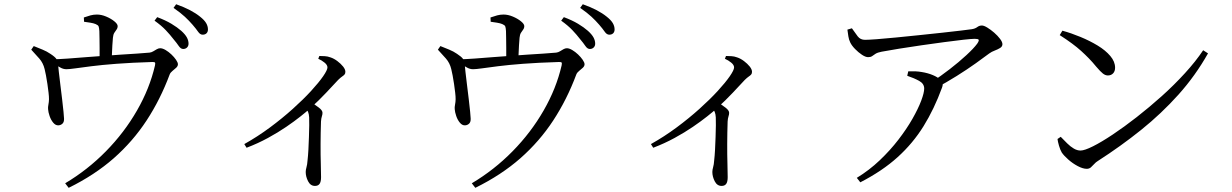

<svg xmlns="http://www.w3.org/2000/svg" viewBox="-20 -829 5880 916"><path d="M807.3 -642.6Q791.9 -662.8 771.1 -684.8Q750.3 -706.9 717.3 -730.4L730 -747.2Q769.3 -732.6 797.7 -715.6Q826.1 -698.5 844.8 -681.9Q863.7 -664.9 871.6 -650.2Q879.5 -635.5 879.5 -620.7Q879.5 -609.3 872.2 -602.3Q865 -595.3 853.9 -595.3Q842.4 -595.3 832.7 -609.7Q823 -624 807.3 -642.6ZM898.9 -710.8Q882.2 -730.2 862.1 -748.9Q842 -767.7 807.9 -791.4L820.4 -808.8Q859.1 -794.9 886.8 -780.3Q914.5 -765.7 934.2 -749.7Q954.7 -733.6 963.4 -718.9Q972.1 -704.2 972.1 -688.5Q972.1 -676.9 965.3 -670.2Q958.4 -663.5 946.7 -663.5Q934.7 -663.5 925 -677.7Q915.3 -691.8 898.9 -710.8ZM129.1 -592 141 -609.2Q163 -600.4 183.3 -592.1Q203.7 -583.7 220.3 -572.2Q242.2 -558 249.1 -547.7Q256.1 -537.5 257.3 -519.4Q257.5 -512.8 260.6 -486.4Q263.7 -460 267.9 -424.9Q272.2 -389.8 276.4 -355.3Q280.5 -320.7 283 -295.4Q285.5 -270.1 285.5 -263.7Q286.3 -247.4 278.5 -239.6Q270.7 -231.8 258.9 -231Q245.2 -230.2 234.1 -243.5Q223 -256.7 216.6 -275.5Q210.2 -294.3 209.4 -308.4Q208.4 -317.2 210.9 -329.6Q213.4 -342 213.7 -355.4Q213.9 -367.8 211.6 -387.1Q209.3 -406.4 206.2 -428.2Q203.1 -450 199.4 -469Q195.7 -488 192.8 -499.7Q185.8 -528.7 167.4 -549.7Q149.1 -570.8 129.1 -592ZM229.6 -529 229 -546Q260.4 -546.5 304 -549.6Q347.6 -552.7 394.4 -556.6Q441.2 -560.5 481.6 -563Q516.8 -566 556.7 -568.4Q596.7 -570.8 633.2 -573.3Q669.8 -575.8 693.8 -578Q703.2 -579.2 711.6 -584.4Q720.1 -589.6 728.2 -594.2Q736.3 -598.9 744.4 -598.9Q755.5 -598.9 769.9 -590.4Q784.4 -581.9 797.7 -569.3Q811 -556.7 819.9 -543.7Q828.8 -530.7 828.8 -522.3Q828.8 -513.6 820.7 -505.9Q812.5 -498.3 802.8 -490.6Q793.1 -483 789.4 -473.5Q744.9 -354.3 679.4 -254.3Q613.9 -154.3 522.7 -74Q431.4 6.2 307.6 67.1L290.9 45.4Q398 -18.3 485.5 -107.4Q573.1 -196.5 633.5 -301.7Q694 -406.8 719.4 -516.7Q721.6 -527.6 719.4 -530.5Q717.2 -533.4 706.8 -533.2Q607.3 -530.2 535.8 -524.7Q464.3 -519.2 415.8 -513Q367.4 -506.8 338.7 -502.8Q310 -498.8 296.8 -498.8Q281.9 -498.8 268.1 -506.7Q254.2 -514.6 229.6 -529ZM381 -725.2 380 -745.6Q397.4 -751.8 411.9 -755.7Q426.3 -759.6 442.4 -759.6Q463.8 -759.6 486.7 -749.9Q509.6 -740.3 525.5 -727.3Q541.3 -714.4 541.3 -704.5Q541.3 -695 535.9 -687.8Q530.6 -680.6 525.3 -672.3Q520.1 -664 518.7 -648.8Q517.3 -633.8 516 -612.3Q514.7 -590.8 514 -570.1Q513.2 -549.4 513.2 -535L455.2 -534.4Q455.2 -540.4 455.2 -558.6Q455.2 -576.9 455.2 -600.6Q455.2 -624.2 454.7 -646.2Q454.2 -668.2 454 -680.7Q453 -696.9 450.4 -703.2Q447.8 -709.4 435.8 -714.3Q426.2 -718.3 411.1 -720.7Q396 -723.2 381 -725.2Z M1498.4 -548.6 1503.6 -561.9Q1516.9 -561.6 1529.8 -561Q1542.7 -560.4 1556.8 -555.2Q1573.3 -549.8 1589.6 -537.5Q1605.9 -525.2 1616.8 -511.6Q1627.7 -497.9 1627.7 -486.4Q1627.7 -477.9 1623.5 -473.3Q1619.4 -468.7 1611.8 -463.6Q1604.2 -458.5 1593.2 -447.7Q1568.9 -421.9 1535.9 -386.5Q1502.9 -351.2 1458.3 -310.8Q1442.9 -296.8 1413.7 -273.6Q1384.6 -250.4 1345.4 -223.7Q1306.2 -196.9 1258.3 -170.8Q1210.3 -144.6 1156.4 -124.1L1145.5 -141.6Q1208.9 -177.1 1268.1 -221Q1327.2 -264.9 1377.1 -309.8Q1427 -354.6 1464.1 -395Q1501.1 -435.4 1521.7 -465.2Q1542.2 -495 1542.2 -507.3Q1542.2 -519.1 1528.4 -530.3Q1514.6 -541.6 1498.4 -548.6ZM1432.5 -320.6 1460.4 -345Q1482.8 -329.5 1500.7 -316Q1518.6 -302.6 1518.6 -290.7Q1518.6 -282.6 1515.5 -273.6Q1512.4 -264.5 1511.4 -249.5Q1509.6 -195.4 1509.4 -142.4Q1509.2 -89.5 1510.5 -47.5Q1511.7 -5.5 1511.7 16.3Q1511.7 38.3 1504.6 48.2Q1497.5 58 1482.7 58Q1461.1 58 1449.8 35.7Q1438.5 13.5 1438.5 -8.5Q1438.5 -18.7 1442.2 -31.4Q1445.9 -44 1447.1 -62.8Q1449.7 -84.6 1451.3 -114.4Q1452.9 -144.3 1453.9 -175.2Q1454.9 -206 1455.3 -231.1Q1455.7 -256.2 1454.9 -269.2Q1454.1 -284.7 1449.7 -295.4Q1445.3 -306.2 1432.5 -320.6Z M2747.3 -642.6Q2731.9 -662.8 2711.1 -684.8Q2690.3 -706.9 2657.3 -730.4L2670 -747.2Q2709.3 -732.6 2737.7 -715.6Q2766.1 -698.5 2784.8 -681.9Q2803.7 -664.9 2811.6 -650.2Q2819.5 -635.5 2819.5 -620.7Q2819.5 -609.3 2812.2 -602.3Q2805 -595.3 2793.9 -595.3Q2782.4 -595.3 2772.7 -609.7Q2763 -624 2747.3 -642.6ZM2838.9 -710.8Q2822.2 -730.2 2802.1 -748.9Q2782 -767.7 2747.9 -791.4L2760.4 -808.8Q2799.1 -794.9 2826.8 -780.3Q2854.5 -765.7 2874.2 -749.7Q2894.7 -733.6 2903.4 -718.9Q2912.1 -704.2 2912.1 -688.5Q2912.1 -676.9 2905.3 -670.2Q2898.4 -663.5 2886.7 -663.5Q2874.7 -663.5 2865 -677.7Q2855.3 -691.8 2838.9 -710.8ZM2069.1 -592 2081 -609.2Q2103 -600.4 2123.3 -592.1Q2143.7 -583.7 2160.3 -572.2Q2182.2 -558 2189.1 -547.7Q2196.1 -537.5 2197.3 -519.4Q2197.5 -512.8 2200.6 -486.4Q2203.7 -460 2207.9 -424.9Q2212.2 -389.8 2216.4 -355.3Q2220.5 -320.7 2223 -295.4Q2225.5 -270.1 2225.5 -263.7Q2226.3 -247.4 2218.5 -239.6Q2210.7 -231.8 2198.9 -231Q2185.2 -230.2 2174.1 -243.5Q2163 -256.7 2156.6 -275.5Q2150.2 -294.3 2149.4 -308.4Q2148.4 -317.2 2150.9 -329.6Q2153.4 -342 2153.7 -355.4Q2153.9 -367.8 2151.6 -387.1Q2149.3 -406.4 2146.2 -428.2Q2143.1 -450 2139.4 -469Q2135.7 -488 2132.8 -499.7Q2125.8 -528.7 2107.4 -549.7Q2089.1 -570.8 2069.1 -592ZM2169.6 -529 2169 -546Q2200.4 -546.5 2244 -549.6Q2287.6 -552.7 2334.4 -556.6Q2381.2 -560.5 2421.6 -563Q2456.8 -566 2496.7 -568.4Q2536.7 -570.8 2573.2 -573.3Q2609.8 -575.8 2633.8 -578Q2643.2 -579.2 2651.6 -584.4Q2660.1 -589.6 2668.2 -594.2Q2676.3 -598.9 2684.4 -598.9Q2695.5 -598.9 2709.9 -590.4Q2724.4 -581.9 2737.7 -569.3Q2751 -556.7 2759.9 -543.7Q2768.8 -530.7 2768.8 -522.3Q2768.8 -513.6 2760.7 -505.9Q2752.5 -498.3 2742.8 -490.6Q2733.1 -483 2729.4 -473.5Q2684.9 -354.3 2619.4 -254.3Q2553.9 -154.3 2462.7 -74Q2371.4 6.2 2247.6 67.1L2230.9 45.4Q2338 -18.3 2425.5 -107.4Q2513.1 -196.5 2573.5 -301.7Q2634 -406.8 2659.4 -516.7Q2661.6 -527.6 2659.4 -530.5Q2657.2 -533.4 2646.8 -533.2Q2547.3 -530.2 2475.8 -524.7Q2404.3 -519.2 2355.8 -513Q2307.4 -506.8 2278.7 -502.8Q2250 -498.8 2236.8 -498.8Q2221.9 -498.8 2208.1 -506.7Q2194.2 -514.6 2169.6 -529ZM2321 -725.2 2320 -745.6Q2337.4 -751.8 2351.9 -755.7Q2366.3 -759.6 2382.4 -759.6Q2403.8 -759.6 2426.7 -749.9Q2449.6 -740.3 2465.5 -727.3Q2481.3 -714.4 2481.3 -704.5Q2481.3 -695 2475.9 -687.8Q2470.6 -680.6 2465.3 -672.3Q2460.1 -664 2458.7 -648.8Q2457.3 -633.8 2456 -612.3Q2454.7 -590.8 2454 -570.1Q2453.2 -549.4 2453.2 -535L2395.2 -534.4Q2395.2 -540.4 2395.2 -558.6Q2395.2 -576.9 2395.2 -600.6Q2395.2 -624.2 2394.7 -646.2Q2394.2 -668.2 2394 -680.7Q2393 -696.9 2390.4 -703.2Q2387.8 -709.4 2375.8 -714.3Q2366.2 -718.3 2351.1 -720.7Q2336 -723.2 2321 -725.2Z M3438.4 -548.6 3443.6 -561.9Q3456.9 -561.6 3469.8 -561Q3482.7 -560.4 3496.8 -555.2Q3513.3 -549.8 3529.6 -537.5Q3545.9 -525.2 3556.8 -511.6Q3567.7 -497.9 3567.7 -486.4Q3567.7 -477.9 3563.5 -473.3Q3559.4 -468.7 3551.8 -463.6Q3544.2 -458.5 3533.2 -447.7Q3508.9 -421.9 3475.9 -386.5Q3442.9 -351.2 3398.3 -310.8Q3382.9 -296.8 3353.7 -273.6Q3324.6 -250.4 3285.4 -223.7Q3246.2 -196.9 3198.3 -170.8Q3150.3 -144.6 3096.4 -124.1L3085.5 -141.6Q3148.9 -177.1 3208.1 -221Q3267.2 -264.9 3317.1 -309.8Q3367 -354.6 3404.1 -395Q3441.1 -435.4 3461.7 -465.2Q3482.2 -495 3482.2 -507.3Q3482.2 -519.1 3468.4 -530.3Q3454.6 -541.6 3438.4 -548.6ZM3372.5 -320.6 3400.4 -345Q3422.8 -329.5 3440.7 -316Q3458.6 -302.6 3458.6 -290.7Q3458.6 -282.6 3455.5 -273.6Q3452.4 -264.5 3451.4 -249.5Q3449.6 -195.4 3449.4 -142.4Q3449.2 -89.5 3450.5 -47.5Q3451.7 -5.5 3451.7 16.3Q3451.7 38.3 3444.6 48.2Q3437.5 58 3422.7 58Q3401.1 58 3389.8 35.7Q3378.5 13.5 3378.5 -8.5Q3378.5 -18.7 3382.2 -31.4Q3385.9 -44 3387.1 -62.8Q3389.7 -84.6 3391.3 -114.4Q3392.9 -144.3 3393.9 -175.2Q3394.9 -206 3395.3 -231.1Q3395.7 -256.2 3394.9 -269.2Q3394.1 -284.7 3389.7 -295.4Q3385.3 -306.2 3372.5 -320.6Z M4022.8 -687.7 4044.3 -694Q4059.6 -671.6 4072.2 -655.3Q4084.9 -639 4106.7 -639Q4122.6 -639 4162.1 -641.9Q4201.6 -644.8 4254.6 -650.1Q4307.5 -655.4 4364.4 -661.2Q4421.3 -667 4473.7 -672.8Q4526.1 -678.6 4564.4 -683.1Q4602.6 -687.6 4616.9 -689.8Q4632.5 -692.4 4642.3 -699.8Q4652.1 -707.3 4664.4 -707.3Q4674.3 -707.3 4690.4 -697.4Q4706.6 -687.5 4723.2 -673.1Q4739.8 -658.6 4751.1 -643.6Q4762.4 -628.5 4762.4 -618.2Q4762.4 -606.9 4751.3 -600.1Q4740.2 -593.2 4725.7 -587.8Q4711.1 -582.4 4699.7 -574.1Q4676.4 -556.3 4635.3 -527.1Q4594.3 -497.8 4544.5 -466.6Q4494.7 -435.5 4443.7 -408.1L4424 -437Q4467.3 -465.2 4511.1 -499.1Q4555 -533 4590.4 -565.8Q4625.8 -598.5 4642.3 -620.9Q4651.9 -635.4 4648.9 -639.6Q4645.9 -643.8 4630.3 -643.8Q4616.1 -643.8 4577 -639.5Q4537.9 -635.2 4485.4 -628.1Q4433 -621.1 4376.6 -613Q4320.2 -604.8 4269.6 -596.7Q4219 -588.6 4185.5 -582.2Q4166.5 -578.5 4157 -572.4Q4147.6 -566.2 4140.8 -561.3Q4134 -556.3 4121.7 -556.3Q4109.4 -556.3 4092.2 -567.7Q4075 -579.1 4059.3 -595.3Q4043.5 -611.5 4036.3 -626.6Q4029.7 -640.2 4027.4 -655.6Q4025.1 -671 4022.8 -687.7ZM4308.3 -467.4 4313.2 -488.8Q4334.5 -489.3 4349.1 -488.6Q4363.6 -487.8 4376.7 -485.5Q4406.9 -480.7 4430.4 -470.7Q4453.9 -460.8 4465.3 -449.2Q4474.2 -441 4476.8 -433.4Q4479.4 -425.9 4474.2 -410.9Q4437 -309.1 4386.1 -227Q4335.2 -145 4262.4 -79.2Q4189.7 -13.3 4084.4 40.8L4067.7 19.5Q4127.1 -16.7 4177.1 -64.3Q4227.1 -111.9 4266.4 -163Q4305.7 -214.1 4333.1 -262.2Q4360.5 -310.4 4374.9 -348.5Q4389.2 -386.6 4389.2 -406.6Q4389.2 -429.8 4365 -443.2Q4340.9 -456.5 4308.3 -467.4Z M5048.5 -682.6Q5091.1 -670.9 5135.2 -652.6Q5179.4 -634.3 5216.9 -611.6Q5254.3 -588.9 5277.1 -561.9Q5299.9 -535 5299.9 -506Q5299.9 -489 5290.4 -479Q5280.9 -469 5265.5 -469Q5253.4 -469 5241.7 -478.2Q5230 -487.4 5210.2 -510.6Q5192.2 -532.7 5174.7 -550.6Q5157.1 -568.6 5137.9 -586Q5118.6 -603.5 5093.8 -621.8Q5069 -640.2 5035.8 -661.5ZM5720.1 -589.3 5743.2 -574.4Q5683.4 -468.1 5602.3 -377.6Q5521.1 -287.1 5424.1 -209.2Q5327.1 -131.3 5217.5 -60.9Q5208 -55.2 5200.2 -46.4Q5192.3 -37.5 5184.3 -30.5Q5176.4 -23.6 5164.9 -23.6Q5146.2 -23.6 5121.7 -36.6Q5097.3 -49.5 5076.6 -67.9Q5055.8 -86.3 5045.6 -101.2Q5038 -114.1 5032.2 -134.1Q5026.5 -154.1 5025.2 -165.9L5040.5 -176.3Q5056.1 -160.2 5071.5 -144.9Q5086.9 -129.6 5103 -120.2Q5119.1 -110.8 5135 -110.8Q5154.1 -110.8 5194.4 -131Q5234.8 -151.2 5288.8 -187.2Q5342.8 -223.2 5402.9 -270.1Q5463 -317 5522.6 -370.4Q5582.2 -423.9 5633.5 -480.2Q5684.9 -536.4 5720.1 -589.3Z"/></svg>

Font: Early Summer Mincho VF
Style: Regular
Weight: 250
Designer: GuiWonder
Version: Version 1.002